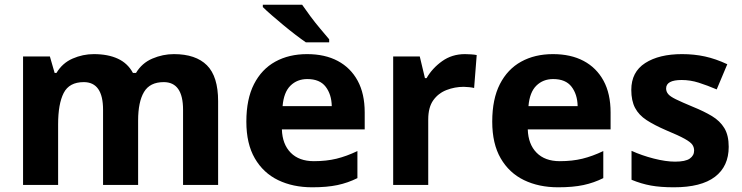

<svg xmlns="http://www.w3.org/2000/svg" viewBox="-20 -786 3155 816"><path d="M719 -556Q812 -556 859.5 -508.5Q907 -461 907 -356V0H758V-319.4Q758 -437 675.8 -437Q617 -437 592 -395Q567 -353 567 -273.5V0H418V-319.4Q418 -437 336 -437Q274.3 -437 250.6 -390.7Q227 -344.4 227 -257.4V0H78V-546H192L212.2 -476H220Q245 -518 288.5 -537Q332 -556 378.7 -556Q439 -556 481 -536.5Q523 -517 545 -476H558Q583 -518 627.5 -537Q672 -556 719 -556Z M1285 -556Q1361 -556 1415.5 -527Q1470 -498 1500 -443Q1530 -388 1530 -308V-236H1178Q1180 -173 1215.5 -137Q1251 -101 1314 -101Q1367 -101 1410 -111.5Q1453 -122 1499 -144V-29Q1459 -9 1414.5 0.5Q1370 10 1307 10Q1225 10 1162 -20.5Q1099 -51 1063 -113Q1027 -175 1027 -269Q1027 -365 1059.5 -428.5Q1092 -492 1150 -524Q1208 -556 1285 -556ZM1286 -450Q1243 -450 1214.5 -422Q1186 -394 1181 -335H1390Q1389 -385 1364 -417.5Q1339 -450 1286 -450ZM1264 -766Q1279 -744 1299.5 -716.5Q1320 -689 1341.5 -663.5Q1363 -638 1379 -619V-606H1280Q1261 -619 1235.5 -638.5Q1210 -658 1183.5 -680Q1157 -702 1134 -722Q1111 -742 1097 -756V-766Z M1956 -556Q1967 -556 1982 -555Q1997 -554 2006 -552L1995 -412Q1988 -414 1974.5 -415.5Q1961 -417 1951 -417Q1913 -417 1878 -403.5Q1843 -390 1821.5 -360Q1800 -330 1800 -278V0H1651V-546H1764L1786 -454H1793Q1817 -496 1859 -526Q1901 -556 1956 -556Z M2330 -556Q2406 -556 2460.5 -527Q2515 -498 2545 -443Q2575 -388 2575 -308V-236H2223Q2225 -173 2260.5 -137Q2296 -101 2359 -101Q2412 -101 2455 -111.5Q2498 -122 2544 -144V-29Q2504 -9 2459.5 0.5Q2415 10 2352 10Q2270 10 2207 -20.5Q2144 -51 2108 -113Q2072 -175 2072 -269Q2072 -365 2104.5 -428.5Q2137 -492 2195 -524Q2253 -556 2330 -556ZM2331 -450Q2288 -450 2259.5 -422Q2231 -394 2226 -335H2435Q2434 -385 2409 -417.5Q2384 -450 2331 -450Z M3077 -162Q3077 -79 3018.5 -34.5Q2960 10 2844 10Q2787 10 2746 2.5Q2705 -5 2664 -22V-145Q2708 -125 2759 -112Q2810 -99 2849 -99Q2893 -99 2911.5 -112Q2930 -125 2930 -146Q2930 -160 2922.5 -171Q2915 -182 2890 -196Q2865 -210 2812 -232Q2761 -254 2728 -275.5Q2695 -297 2679 -327.5Q2663 -358 2663 -404Q2663 -480 2722 -518Q2781 -556 2879 -556Q2930 -556 2976 -546Q3022 -536 3071 -513L3026 -406Q2986 -423 2950 -434.5Q2914 -446 2877 -446Q2844 -446 2827.5 -437Q2811 -428 2811 -410Q2811 -397 2819.5 -386.5Q2828 -376 2852.5 -364Q2877 -352 2925 -332Q2972 -313 3006 -292.5Q3040 -272 3058.5 -241.5Q3077 -211 3077 -162Z"/></svg>

Font: Noto Sans Lisu
Style: Regular
Weight: 400
Designer: Monotype Design Team. David Williams.
Foundry: Monotype Imaging Inc.
Version: Version 2.102